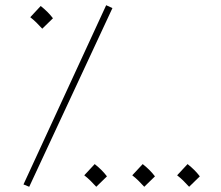

<svg xmlns="http://www.w3.org/2000/svg" viewBox="-20 -707 846 736"><path d="M411 -676 387 -687 70 0 92 9ZM183 -637Q164 -662 136 -684L96 -641Q110 -630 119.5 -620.5Q129 -611 142 -597ZM746 -31Q727 -56 699 -78L659 -35Q673 -24 682.5 -14.5Q692 -5 705 9ZM574 -31Q555 -56 527 -78L487 -35Q501 -24 510.5 -14.5Q520 -5 533 9ZM390 -31Q371 -56 343 -78L303 -35Q317 -24 326.5 -14.5Q336 -5 349 9Z"/></svg>

Font: Noto Sans Arabic Condensed Thin
Style: Regular
Weight: 250
Width: 3
Designer: Nadine Chahine
Foundry: Monotype Imaging Inc.
Version: 1.001